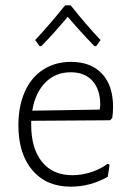

<svg xmlns="http://www.w3.org/2000/svg" viewBox="-20 -694 494 720"><path d="M404 -293Q404 -273 401 -252L393 -243L97 -241V-226Q97 -137 137.5 -87Q178 -37 251 -37Q287 -37 322 -48.5Q357 -60 384 -80L391 -76L384 -31Q319 6 245 6Q154 6 101.5 -55.5Q49 -117 49 -224Q49 -296 73 -350Q97 -404 142 -433Q187 -462 246 -462Q321 -462 362.5 -417.5Q404 -373 404 -293ZM356 -300Q356 -358 327 -390.5Q298 -423 245 -423Q188 -423 150 -384.5Q112 -346 101 -279L354 -283ZM112 -544Q163 -598 224 -674H245Q309 -594 357 -544L341 -521H334Q278 -579 234 -631Q184 -571 135 -521H128Z"/></svg>

Font: Luna Sans Light
Style: Regular
Weight: 300
Designer: Juan Pablo del Peral
Foundry: Huerta Tipografica
Version: Version 2.001; ttfautohint (v1.5)